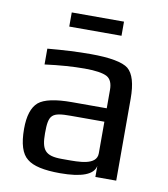

<svg xmlns="http://www.w3.org/2000/svg" viewBox="-76 -714 691 789"><g transform="rotate(10 269.0 -319.5)"><path d="M460 0V-342C460 -404 448 -445 424 -465C400 -484 347 -494 266 -494C213 -494 153 -491 87 -485V-419C148 -427 204 -431 253 -431C298 -431 329 -426 346 -417C362 -408 370 -390 370 -363V-286H225C156 -286 110 -276 86 -256C62 -235 50 -198 50 -144C50 -82 63 -41 89 -21C114 0 160 10 227 10C317 10 366 -9 373 -46V0ZM138 -141C138 -220 150 -230 231 -230H370V-98C370 -47 294 -49 242 -49H224C154 -49 138 -72 138 -141ZM378 -590V-649H160V-590Z"/></g></svg>

Font: Gamestation Text
Style: Bold
Weight: 400
Designer: Jonas Hecksher
Foundry: Jonas Hecksher, Playtypeª, e-types AS
Version: Version 1.003